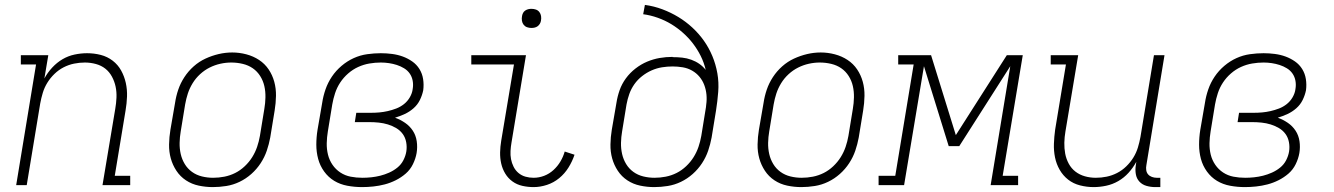

<svg xmlns="http://www.w3.org/2000/svg" viewBox="-20 -755 5440 783"><path d="M46 0 127 -492H65V-530H177L161 -435Q174 -459 193 -479.5Q212 -500 235 -513.5Q258 -527 284 -532.5Q310 -538 335 -538Q364 -538 391 -531Q418 -524 439.5 -507.5Q461 -491 474 -467.5Q487 -444 493 -417Q499 -390 498 -361.5Q497 -333 492 -304L448 -38H511V0H398L450 -311Q454 -334 455 -357Q456 -380 451.5 -401.5Q447 -423 436.5 -442.5Q426 -462 409.5 -475Q393 -488 371 -494Q349 -500 326 -500Q304 -500 282 -495.5Q260 -491 239.5 -480.5Q219 -470 202 -453.5Q185 -437 173 -417.5Q161 -398 154.5 -376.5Q148 -355 144 -333L89 0Z M848 8Q819 8 790.5 2Q762 -4 738.5 -19.5Q715 -35 699.5 -58.5Q684 -82 676.5 -109Q669 -136 669.5 -166Q670 -196 675 -226L694 -336Q698 -363 707 -389.5Q716 -416 732 -440.5Q748 -465 770 -484.5Q792 -504 818 -516Q844 -528 871.5 -534.5Q899 -541 927 -541Q956 -541 984.5 -533.5Q1013 -526 1036.5 -510.5Q1060 -495 1075.5 -472Q1091 -449 1098.5 -421.5Q1106 -394 1105.5 -364Q1105 -334 1100 -304L1082 -194Q1077 -167 1068 -140.5Q1059 -114 1043 -89.5Q1027 -65 1005 -45.5Q983 -26 957 -13.5Q931 -1 903 3.5Q875 8 848 8ZM849 -30Q872 -30 895 -34.5Q918 -39 939 -49.5Q960 -60 978 -77Q996 -94 1008.5 -114Q1021 -134 1028.5 -156Q1036 -178 1040 -201L1058 -311Q1062 -334 1062.5 -358Q1063 -382 1058 -404Q1053 -426 1041 -445Q1029 -464 1011 -476.5Q993 -489 970 -494.5Q947 -500 923 -500Q901 -500 878.5 -495Q856 -490 835 -479.5Q814 -469 796 -452.5Q778 -436 765.5 -415.5Q753 -395 746 -373.5Q739 -352 735 -329L717 -219Q713 -196 712.5 -172.5Q712 -149 717 -127Q722 -105 733.5 -86Q745 -67 763 -54Q781 -41 803.5 -35.5Q826 -30 849 -30Z M1457 8Q1426 8 1396.5 2.5Q1367 -3 1343 -17.5Q1319 -32 1302 -55.5Q1285 -79 1277.5 -107Q1270 -135 1270 -165Q1270 -195 1275 -226L1294 -336Q1298 -363 1307.5 -390.5Q1317 -418 1333.5 -442.5Q1350 -467 1373 -486.5Q1396 -506 1422.5 -518Q1449 -530 1477.5 -534Q1506 -538 1533 -538Q1556 -538 1579 -535Q1602 -532 1622.5 -524.5Q1643 -517 1661 -504.5Q1679 -492 1690.5 -473.5Q1702 -455 1705.5 -432.5Q1709 -410 1706 -387Q1702 -367 1692.5 -347.5Q1683 -328 1666.5 -313.5Q1650 -299 1630.5 -290Q1611 -281 1591 -275Q1613 -267 1632 -254Q1651 -241 1663.5 -222Q1676 -203 1679.5 -179Q1683 -155 1679 -131Q1675 -108 1664 -85.5Q1653 -63 1634.5 -47Q1616 -31 1594 -20Q1572 -9 1549 -3Q1526 3 1502.5 5.5Q1479 8 1457 8ZM1458 -30Q1476 -30 1494.5 -32Q1513 -34 1531 -38.5Q1549 -43 1567 -51Q1585 -59 1600.5 -71.5Q1616 -84 1625 -101.5Q1634 -119 1637 -137Q1640 -156 1636.5 -175Q1633 -194 1622.5 -208.5Q1612 -223 1596 -232.5Q1580 -242 1562 -247.5Q1544 -253 1525 -255Q1506 -257 1486 -257H1427L1433 -295H1493Q1510 -295 1527 -296.5Q1544 -298 1561.5 -302Q1579 -306 1596 -312.5Q1613 -319 1627.5 -330.5Q1642 -342 1651.5 -358.5Q1661 -375 1663 -392Q1666 -409 1663 -425.5Q1660 -442 1651 -455Q1642 -468 1628 -476.5Q1614 -485 1598.5 -490Q1583 -495 1566.5 -497.5Q1550 -500 1533 -500Q1510 -500 1486.5 -496Q1463 -492 1441 -482Q1419 -472 1400 -455.5Q1381 -439 1367.5 -418.5Q1354 -398 1346.5 -375Q1339 -352 1335 -329L1317 -219Q1313 -195 1312.5 -171Q1312 -147 1317.5 -124.5Q1323 -102 1336 -83Q1349 -64 1368 -51.5Q1387 -39 1410 -34.5Q1433 -30 1458 -30Z M2156 8Q2133 8 2110.5 3Q2088 -2 2070 -15Q2052 -28 2040.5 -47Q2029 -66 2024 -88Q2019 -110 2019.5 -133.5Q2020 -157 2024 -181L2076 -492H1902V-530H2125L2066 -174Q2063 -157 2062 -139.5Q2061 -122 2064 -106Q2067 -90 2074.5 -75Q2082 -60 2094.5 -49.5Q2107 -39 2123 -34.5Q2139 -30 2156 -30Q2178 -30 2199 -38Q2220 -46 2237 -61.5Q2254 -77 2265.5 -96.5Q2277 -116 2283 -137L2323 -124Q2314 -97 2298.5 -72Q2283 -47 2260.5 -28.5Q2238 -10 2210.5 -1Q2183 8 2156 8ZM2147 -641Q2138 -641 2129.5 -644Q2121 -647 2115.5 -654Q2110 -661 2108.5 -670.5Q2107 -680 2109 -690Q2110 -696 2113 -702Q2116 -708 2122 -712Q2128 -716 2134.5 -717.5Q2141 -719 2147 -719Q2157 -719 2165.5 -716Q2174 -713 2179.5 -706Q2185 -699 2186.5 -689.5Q2188 -680 2186 -670Q2185 -664 2181.5 -658Q2178 -652 2172.5 -648Q2167 -644 2160.5 -642.5Q2154 -641 2147 -641Z M2648 8Q2619 8 2590.5 2Q2562 -4 2538.5 -19.5Q2515 -35 2499.5 -58.5Q2484 -82 2476.5 -109Q2469 -136 2469.5 -166Q2470 -196 2475 -226L2494 -336Q2498 -362 2507 -387.5Q2516 -413 2532.5 -435.5Q2549 -458 2571.5 -475.5Q2594 -493 2619 -503.5Q2644 -514 2670 -518.5Q2696 -523 2723 -523Q2723 -523 2723 -522.5Q2723 -522 2723 -522Q2743 -522 2762 -520Q2781 -518 2799 -511.5Q2817 -505 2832 -494.5Q2847 -484 2858 -470Q2851 -500 2837.5 -527Q2824 -554 2806 -577.5Q2788 -601 2765.5 -621Q2743 -641 2717.5 -656.5Q2692 -672 2662.5 -682.5Q2633 -693 2603 -697L2610 -735Q2647 -730 2681.5 -717Q2716 -704 2746.5 -685.5Q2777 -667 2803.5 -642.5Q2830 -618 2850.5 -589Q2871 -560 2885 -526.5Q2899 -493 2905.5 -456Q2912 -419 2909 -380.5Q2906 -342 2900 -304L2882 -194Q2877 -167 2868 -140.5Q2859 -114 2843 -89.5Q2827 -65 2805 -45.5Q2783 -26 2757 -13.5Q2731 -1 2703 3.5Q2675 8 2648 8ZM2649 -30Q2672 -30 2695 -34.5Q2718 -39 2739 -49.5Q2760 -60 2778 -77Q2796 -94 2808.5 -114Q2821 -134 2828.5 -156Q2836 -178 2840 -201L2859 -318L2860 -328Q2863 -349 2861 -369.5Q2859 -390 2852 -408.5Q2845 -427 2832.5 -442Q2820 -457 2802.5 -467Q2785 -477 2764.5 -480.5Q2744 -484 2723 -484Q2701 -484 2679.5 -480.5Q2658 -477 2637.5 -468Q2617 -459 2598.5 -444.5Q2580 -430 2567 -411.5Q2554 -393 2546.5 -372Q2539 -351 2535 -329L2517 -219Q2513 -196 2512.5 -172.5Q2512 -149 2517 -127Q2522 -105 2533.5 -86Q2545 -67 2563 -54Q2581 -41 2603.5 -35.5Q2626 -30 2649 -30Z M3248 8Q3219 8 3190.5 2Q3162 -4 3138.5 -19.5Q3115 -35 3099.5 -58.5Q3084 -82 3076.5 -109Q3069 -136 3069.5 -166Q3070 -196 3075 -226L3094 -336Q3098 -363 3107 -389.5Q3116 -416 3132 -440.5Q3148 -465 3170 -484.5Q3192 -504 3218 -516Q3244 -528 3271.5 -534.5Q3299 -541 3327 -541Q3356 -541 3384.5 -533.5Q3413 -526 3436.5 -510.5Q3460 -495 3475.5 -472Q3491 -449 3498.5 -421.5Q3506 -394 3505.5 -364Q3505 -334 3500 -304L3482 -194Q3477 -167 3468 -140.5Q3459 -114 3443 -89.5Q3427 -65 3405 -45.5Q3383 -26 3357 -13.5Q3331 -1 3303 3.5Q3275 8 3248 8ZM3249 -30Q3272 -30 3295 -34.5Q3318 -39 3339 -49.5Q3360 -60 3378 -77Q3396 -94 3408.5 -114Q3421 -134 3428.5 -156Q3436 -178 3440 -201L3458 -311Q3462 -334 3462.5 -358Q3463 -382 3458 -404Q3453 -426 3441 -445Q3429 -464 3411 -476.5Q3393 -489 3370 -494.5Q3347 -500 3323 -500Q3301 -500 3278.5 -495Q3256 -490 3235 -479.5Q3214 -469 3196 -452.5Q3178 -436 3165.5 -415.5Q3153 -395 3146 -373.5Q3139 -352 3135 -329L3117 -219Q3113 -196 3112.5 -172.5Q3112 -149 3117 -127Q3122 -105 3133.5 -86Q3145 -67 3163 -54Q3181 -41 3203.5 -35.5Q3226 -30 3249 -30Z M3563 0V-38H3631L3706 -492H3643V-530H3777L3878 -204L4086 -530H4151L4069 -38H4132V0H4020L4100 -485L3892 -159H3849L3748 -485L3667 0Z M4440 8Q4412 8 4384.5 1Q4357 -6 4336 -22.5Q4315 -39 4301.5 -62.5Q4288 -86 4282.5 -113Q4277 -140 4278 -168.5Q4279 -197 4283 -226L4327 -492H4265V-530H4377L4325 -219Q4321 -196 4320.5 -173Q4320 -150 4324 -128.5Q4328 -107 4338.5 -87.5Q4349 -68 4366 -55Q4383 -42 4404.5 -36Q4426 -30 4449 -30Q4471 -30 4493 -34.5Q4515 -39 4535.5 -49.5Q4556 -60 4573 -76.5Q4590 -93 4602 -112.5Q4614 -132 4620.5 -153.5Q4627 -175 4631 -197L4686 -530H4729L4655 -81Q4653 -71 4654.5 -61Q4656 -51 4662 -44Q4668 -37 4677.5 -33.5Q4687 -30 4697 -30H4712V8H4691Q4673 8 4655.5 3Q4638 -2 4626.5 -14.5Q4615 -27 4612 -45Q4609 -63 4612 -81L4614 -95Q4601 -71 4582.5 -50.5Q4564 -30 4540.5 -16.5Q4517 -3 4491 2.5Q4465 8 4440 8Z M5057 8Q5026 8 4996.5 2.5Q4967 -3 4943 -17.5Q4919 -32 4902 -55.5Q4885 -79 4877.5 -107Q4870 -135 4870 -165Q4870 -195 4875 -226L4894 -336Q4898 -363 4907.5 -390.5Q4917 -418 4933.5 -442.5Q4950 -467 4973 -486.5Q4996 -506 5022.5 -518Q5049 -530 5077.5 -534Q5106 -538 5133 -538Q5156 -538 5179 -535Q5202 -532 5222.5 -524.5Q5243 -517 5261 -504.5Q5279 -492 5290.5 -473.5Q5302 -455 5305.5 -432.5Q5309 -410 5306 -387Q5302 -367 5292.5 -347.5Q5283 -328 5266.5 -313.5Q5250 -299 5230.5 -290Q5211 -281 5191 -275Q5213 -267 5232 -254Q5251 -241 5263.5 -222Q5276 -203 5279.5 -179Q5283 -155 5279 -131Q5275 -108 5264 -85.5Q5253 -63 5234.5 -47Q5216 -31 5194 -20Q5172 -9 5149 -3Q5126 3 5102.5 5.5Q5079 8 5057 8ZM5058 -30Q5076 -30 5094.5 -32Q5113 -34 5131 -38.5Q5149 -43 5167 -51Q5185 -59 5200.5 -71.5Q5216 -84 5225 -101.5Q5234 -119 5237 -137Q5240 -156 5236.5 -175Q5233 -194 5222.5 -208.5Q5212 -223 5196 -232.5Q5180 -242 5162 -247.5Q5144 -253 5125 -255Q5106 -257 5086 -257H5027L5033 -295H5093Q5110 -295 5127 -296.5Q5144 -298 5161.5 -302Q5179 -306 5196 -312.5Q5213 -319 5227.5 -330.5Q5242 -342 5251.5 -358.5Q5261 -375 5263 -392Q5266 -409 5263 -425.5Q5260 -442 5251 -455Q5242 -468 5228 -476.5Q5214 -485 5198.5 -490Q5183 -495 5166.5 -497.5Q5150 -500 5133 -500Q5110 -500 5086.5 -496Q5063 -492 5041 -482Q5019 -472 5000 -455.5Q4981 -439 4967.5 -418.5Q4954 -398 4946.5 -375Q4939 -352 4935 -329L4917 -219Q4913 -195 4912.5 -171Q4912 -147 4917.5 -124.5Q4923 -102 4936 -83Q4949 -64 4968 -51.5Q4987 -39 5010 -34.5Q5033 -30 5058 -30Z"/></svg>

Font: Iosevka Curly Slab XLtEx
Style: Italic
Weight: 200
Width: 7
Italic angle: -9°
Monospace: yes
Designer: Belleve Invis
Foundry: Belleve Invis
Version: Version 11.1.0; ttfautohint (v1.8.3)